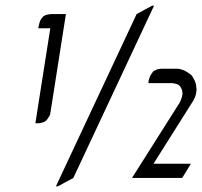

<svg xmlns="http://www.w3.org/2000/svg" viewBox="-20 -634 720 684"><path d="M106 -194.8 159.2 -533.2H116.2L118.2 -543L121.1 -554.2L123 -560.1L127.9 -567.9L134.8 -576.2L142.1 -580.1L148.9 -582L162.1 -584H214.8L160.2 -235.8L158.2 -225.1L154.8 -219.2L149.9 -210.9L143.1 -203.1L136.2 -199.2L128.9 -196.8L117.2 -194.8ZM179.2 29.8 466.8 -584 522 -613.8H528.8L241.2 0L186 29.8ZM450.2 0 621.1 -270 626 -282.2 627.9 -288.1 629.9 -297.9V-304.2L628.9 -310.1L627.9 -314.9L623 -324.2L622.1 -326.2L615.2 -332L608.9 -335L604 -335.9L594.2 -337.9H508.8L509.8 -348.1L513.2 -358.9L516.1 -365.2L521 -373L526.9 -380.9L535.2 -384.8L541 -387.2L554.2 -389.2H609.9L621.1 -388.2L637.2 -382.8L647 -377L661.1 -367.2L666 -360.8L674.8 -344.2L678.2 -333L680.2 -315.9L679.2 -305.2L678.2 -298.8L674.8 -288.1L668.9 -275.9L526.9 -50.8H660.2L628.9 0Z"/></svg>

Font: Petahja
Style: Italic
Weight: 400
Designer: T. Christopher White
Version: Version 1.1